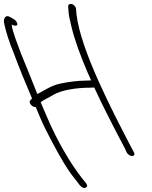

<svg xmlns="http://www.w3.org/2000/svg" viewBox="-234 -764 767 972"><path d="M-82 -254C-90 -243 -70 -220 -53 -222C-46 -205 -38 -186 -30 -167C-13 -126 10 -84 31 -43C68 26 106 95 148 145L171 175C178 183 190 191 200 186C207 182 211 177 202 164L178 134C117 56 51 -61 6 -167C-6 -194 -17 -221 -28 -246C-23 -251 -16 -255 -9 -259C5 -266 21 -275 38 -285C79 -308 151 -320 221 -320L243 -321C285 -229 353 -98 397 -15L408 9C414 18 425 26 435 26C445 26 450 17 444 7L431 -17C339 -194 174 -508 153 -693L151 -720C150 -725 148 -729 144 -734C130 -750 111 -745 111 -733L113 -705C114 -686 120 -662 127 -632C142 -566 174 -479 210 -396C216 -383 222 -370 227 -357L204 -356C158 -356 111 -349 72 -341C23 -331 -10 -305 -45 -288C-73 -359 -99 -423 -127 -491C-146 -544 -170 -599 -175 -640C-169 -636 -162 -634 -155 -634C-139 -634 -147 -655 -161 -665L-178 -675C-208 -695 -216 -668 -214 -651C-206 -609 -187 -549 -164 -494C-138 -423 -104 -341 -72 -266Z"/></svg>

Font: Stray Cat
Style: OpSuObl
Weight: 400
Version: Version 1.0